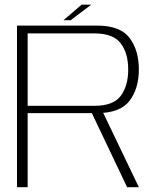

<svg xmlns="http://www.w3.org/2000/svg" viewBox="-20 -782 667 802"><path d="M51 0H95.5V-309.5H384.5Q482 -309.5 521 -360.8Q560 -412 560 -492Q560 -572 521.2 -623.5Q482.5 -675 386.5 -675H51ZM511 0H560L403 -327.5L357 -323.5ZM95.5 -340V-642.5H374.5Q452.5 -642.5 484 -601.2Q515.5 -560 515.5 -491.5Q515.5 -423.5 484.5 -381.8Q453.5 -340 374.5 -340ZM245 -697.5H275L361 -762.5H321Z"/></svg>

Font: Anybody SemiExpanded ExtraLight
Style: Regular
Weight: 250
Width: 6
Version: Version 1.113;gftools[0.9.25]